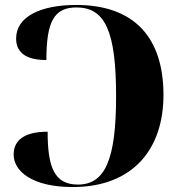

<svg xmlns="http://www.w3.org/2000/svg" viewBox="-20 -744 730 774"><path d="M273 10C518 10 639 -145 639 -361C639 -591 523 -724 287 -724C144 -724 45 -677 45 -589C45 -541 73 -502 167 -502C167 -657 198 -714 288 -714C404 -714 448 -618 448 -356C448 -99 403 0 294 0C199 0 172 -70 172 -213C73 -213 35 -175 35 -121C35 -55 108 10 273 10Z"/></svg>

Font: Noto Serif Display ExtraBold
Style: Regular
Weight: 800
Designer: Monotype Design Team
Foundry: Monotype Imaging Inc.
Version: Version 2.009